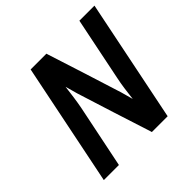

<svg xmlns="http://www.w3.org/2000/svg" viewBox="-168 -815 972 972"><g transform="rotate(-45 318.0 -329.0)"><path d="M242 -471Q238 -438 233.5 -405.5Q229 -373 223 -341L153 0H45L179 -658H292L295 -648Q327 -548 358.5 -450Q390 -352 421 -252Q426 -235 430 -219.5Q434 -204 439 -187Q443 -221 447.5 -254Q452 -287 459 -320L528 -658H636L502 0H389L386 -10Q354 -110 322.5 -208Q291 -306 260 -406Q255 -423 251 -438.5Q247 -454 242 -471Z"/></g></svg>

Font: Codetta
Style: Bold Italic
Weight: 700
Italic angle: -11°
Designer: Ulrich Proeller
Foundry: PROSA GmbH
Version: Version 2.00;September 29, 2018;FontCreator 11.5.0.2427 64-b